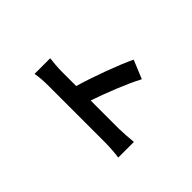

<svg xmlns="http://www.w3.org/2000/svg" viewBox="-177 -1051 1353 1353"><g transform="rotate(-45 500.0 -374.0)"><path d="M869 -368C777 -413 585 -484 451 -523V-670C451 -712 456 -756 460 -791H304C311 -756 314 -706 314 -670V-96C314 -56 310 4 304 43H460C456 3 451 -67 451 -96V-379C559 -342 709 -284 812 -230Z"/></g></svg>

Font: Noto Sans Mono CJK JP Bold
Style: Regular
Weight: 700
Designer: Ryoko NISHIZUKA (kana & ideographs); Paul D. Hunt (Latin, Greek & Cyrillic); Wenlong ZHANG (bopomofo); Sandoll Communica
Foundry: Adobe Systems Incorporated
Version: Version 1.004;PS 1.004;hotconv 1.0.82;makeotf.lib2.5.63406